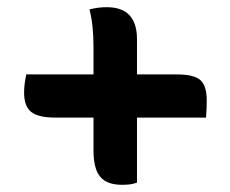

<svg xmlns="http://www.w3.org/2000/svg" viewBox="-20 -567 640 534"><path d="M53 -360H240V-437Q240 -466 237.5 -491Q235 -516 229 -541Q242 -544 253 -545.5Q264 -547 277 -547Q361 -547 361 -458V-360H472Q519 -360 537 -344.5Q555 -329 555 -287Q555 -276 554.5 -264.5Q554 -253 553 -240H361V-59Q349 -55 339.5 -54Q330 -53 319 -53Q278 -53 259 -75Q240 -97 240 -150V-240H133Q87 -240 67 -255.5Q47 -271 47 -310Q47 -324 49 -337Q51 -350 53 -360Z"/></svg>

Font: Recursive Sn Csl St SmB
Style: Regular
Weight: 600
Version: Version 1.079;hotconv 1.0.112;makeotfexe 2.5.65598; ttfautoh